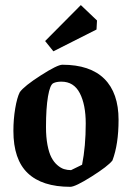

<svg xmlns="http://www.w3.org/2000/svg" viewBox="-20 -718 514 748"><path d="M188 -518.1 155.8 -558.1 294.9 -698.2 357.9 -638.2 356 -603ZM253.9 9.8Q144 9.8 88.1 -43.5Q32.2 -96.7 32.2 -208Q32.2 -253.4 39.3 -295.7Q46.4 -337.9 57.1 -358.9Q74.2 -382.8 138.9 -424.3Q203.6 -465.8 223.1 -465.8Q331.1 -465.8 386.5 -410.9Q441.9 -356 441.9 -251Q441.9 -155.8 418 -92.8Q400.4 -70.3 336.9 -30.3Q273.4 9.8 253.9 9.8ZM256.8 -55.2 299.8 -76.2Q314 -147.9 314 -236.8Q314 -310.5 290.8 -355.2Q267.6 -399.9 219.2 -399.9Q199.7 -399.9 188 -394Q174.8 -388.2 167 -342.5Q159.2 -296.9 159.2 -223.1Q159.2 -183.6 165 -153.1Q170.9 -122.6 180.4 -104.5Q189.9 -86.4 203.1 -75Q216.3 -63.5 229.2 -59.3Q242.2 -55.2 256.8 -55.2Z"/></svg>

Font: Grenze SemiBold
Style: Regular
Weight: 600
Designer: Renata Polastri
Foundry: Omnibus-Type
Version: Version 1.002;PS 001.002;hotconv 1.0.88;makeotf.lib2.5.64775